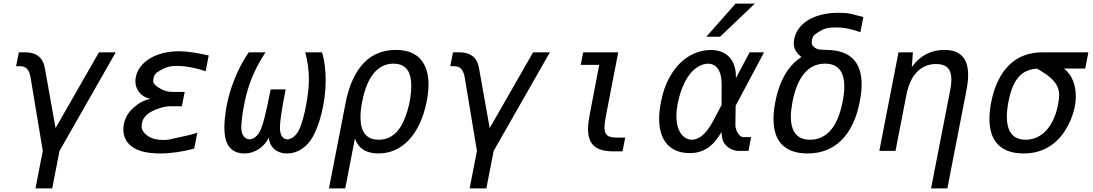

<svg xmlns="http://www.w3.org/2000/svg" viewBox="-20 -837 6061 1065"><path d="M217.3 0 149.4 -408.2Q139.2 -469.7 93.3 -469.7H69.3L84.5 -546.9H118.7Q212.9 -546.9 228.5 -460.9L288.1 -126.5L528.8 -546.9H622.1L310.1 0L269.5 208H176.8Z M867.7 14.2Q814.5 14.2 773.2 3.9Q731.9 -6.3 705.1 -28.8Q683.1 -47.4 673.6 -70.8Q664.1 -94.2 664.1 -119.1Q664.1 -136.2 668 -153.1Q671.9 -169.9 679.2 -185.5Q686.5 -201.2 696.8 -214.6Q707 -228 719.2 -238.3L736.8 -252.9Q769.5 -279.3 814 -289.1Q807.1 -290.5 798.8 -293.2Q790.5 -295.9 784.7 -298.8Q776.9 -302.7 767.3 -310.1Q757.8 -317.4 749.8 -328.4Q741.7 -339.4 736.3 -353.8Q731 -368.2 731 -386.2Q731 -391.1 731.4 -396Q731.9 -400.9 732.9 -406.2Q738.3 -438.5 758.5 -465.6Q778.8 -492.7 810.3 -512Q841.8 -531.2 883.1 -542Q924.3 -552.7 971.7 -552.7Q1005.9 -552.7 1045.9 -546.9Q1085.9 -541 1137.7 -529.3L1120.6 -441.9Q1097.7 -449.7 1074.5 -455.6Q1051.3 -461.4 1029.8 -465.1Q1008.3 -468.8 989.5 -470.2Q970.7 -471.7 957 -471.2L941.9 -470.7Q923.3 -469.7 904.5 -463.4Q885.7 -457 872.1 -448.7L850.6 -435.1Q842.3 -428.2 837.9 -420.4Q833.5 -412.6 831.1 -400.9Q829.6 -394 829.6 -388.2Q829.6 -379.9 835 -372.1Q840.3 -364.3 856 -353.5Q874.5 -340.8 894.5 -334Q914.6 -327.1 942.4 -327.1H1004.4L988.8 -247.6H927.2Q900.4 -247.6 870.8 -238.8Q841.3 -230 817.9 -216.8Q794.4 -203.6 783 -188.5Q771.5 -173.3 768.1 -156.7Q767.1 -153.8 766.4 -147.7Q765.6 -141.6 765.6 -135.7Q765.6 -109.9 793.9 -87.4Q795.9 -86.4 797.4 -85Q798.8 -83.5 800.8 -82.5Q816.4 -71.3 838.6 -65.9Q860.8 -60.5 887.2 -60.5Q897 -60.5 903.8 -61.3Q910.6 -62 918.5 -63L981 -77.1L988.3 -78.6Q998 -80.6 1010.3 -83.3Q1022.5 -85.9 1034.7 -89.1Q1046.9 -92.3 1057.4 -95.2Q1067.9 -98.1 1074.7 -101.1L1057.1 -12.7Q1008.8 0.5 960.4 7.3Q912.1 14.2 867.7 14.2Z M1335 14.2Q1292 14.2 1264.6 -9Q1237.3 -32.2 1229 -76.2Q1224.6 -98.6 1224.6 -130.9Q1224.6 -169.4 1231.9 -219.5Q1239.3 -269.5 1255.4 -324.5Q1271.5 -379.4 1297.4 -436.5Q1323.2 -493.7 1359.9 -546.9H1452.6Q1426.3 -506.3 1407.5 -470.2Q1388.7 -434.1 1375.5 -400.9Q1362.3 -367.7 1353.3 -335.9Q1344.2 -304.2 1337.4 -272.5Q1326.2 -218.8 1322.3 -181.9Q1318.4 -145 1318.4 -130.9Q1318.4 -98.1 1332 -81.1Q1345.7 -64 1364.3 -64Q1379.9 -64 1396.5 -76.9Q1413.1 -89.8 1425.8 -117.2Q1430.2 -127.4 1435.5 -143.3Q1440.9 -159.2 1447.5 -185.3Q1454.1 -211.4 1462.4 -249.3Q1470.7 -287.1 1481.4 -341.3H1564.5Q1555.2 -293.9 1549.1 -259Q1543 -224.1 1539.3 -198.7Q1535.6 -173.3 1534.2 -156.2Q1532.7 -139.2 1532.7 -127.9Q1532.7 -125 1533 -122.3Q1533.2 -119.6 1533.2 -117.2Q1535.2 -90.3 1546.9 -77.1Q1558.6 -64 1574.2 -64Q1592.3 -64 1612.1 -80.8Q1631.8 -97.7 1645.5 -131.8Q1651.4 -147 1661.4 -180.9Q1671.4 -214.8 1681.2 -272.5Q1687 -305.7 1690.2 -335.9Q1693.4 -366.2 1693.4 -397Q1693.4 -432.1 1688.7 -468.8Q1684.1 -505.4 1673.3 -546.9H1766.1Q1777.3 -509.8 1782 -470.7Q1786.6 -431.6 1786.6 -392.6Q1786.6 -343.8 1780.3 -296.9Q1773.9 -250 1763.7 -208.5Q1753.4 -167 1740.2 -133.1Q1727.1 -99.1 1713.9 -76.2Q1689 -33.2 1652.1 -9.5Q1615.2 14.2 1572.3 14.2Q1549.3 14.2 1531 7.3Q1512.7 0.5 1500 -11.2Q1487.3 -22.9 1479.7 -38.8Q1472.2 -54.7 1470.7 -73.2Q1462.4 -55.7 1449 -39.8Q1435.5 -23.9 1418.2 -12Q1400.9 0 1379.9 7.1Q1358.9 14.2 1335 14.2Z M1896.5 -263.7Q1911.6 -341.8 1938 -397.9Q1964.4 -454.1 2000 -490Q2035.6 -525.9 2079.8 -543Q2124 -560.1 2174.8 -560.1Q2266.1 -560.1 2311.5 -509.8Q2356.9 -459.5 2356.9 -368.2Q2356.9 -346.2 2354.2 -321.8Q2351.6 -297.4 2346.2 -271Q2332 -202.6 2306.9 -149.4Q2281.7 -96.2 2247.3 -59.8Q2212.9 -23.4 2170.4 -4.6Q2127.9 14.2 2079.6 14.2Q2028.3 14.2 1995.4 -6.8Q1962.4 -27.8 1948.7 -68.8L1895 208H1804.7ZM2080.6 -62Q2115.2 -62 2142.1 -76.2Q2168.9 -90.3 2189 -115.2Q2205.1 -135.3 2218.3 -164.3Q2231.4 -193.4 2241 -226.1Q2250.5 -258.8 2255.9 -293Q2261.2 -327.1 2261.2 -357.9Q2261.2 -379.4 2258.5 -397.9Q2255.9 -416.5 2250 -430.7Q2238.8 -458 2216.6 -470.9Q2194.3 -483.9 2162.1 -483.9Q2098.1 -483.9 2054 -431.6Q2009.8 -379.4 1988.8 -272.9Q1983.9 -248.5 1981.7 -227.1Q1979.5 -205.6 1979.5 -187Q1979.5 -124 2004.9 -93Q2030.3 -62 2080.6 -62Z M2625.5 0 2557.6 -408.2Q2547.4 -469.7 2501.5 -469.7H2477.5L2492.7 -546.9H2526.9Q2621.1 -546.9 2636.7 -460.9L2696.3 -126.5L2937 -546.9H3030.3L2718.3 0L2677.7 208H2585Z M3379.4 2.4Q3308.6 2.4 3275.1 -27.3Q3241.7 -57.1 3241.7 -121.6Q3241.7 -152.8 3250 -195.8L3303.7 -477.1H3201.2L3214.8 -546.9H3409.2L3340.3 -190.4Q3333 -152.8 3333 -129.4Q3333 -113.3 3336.9 -102.5Q3340.8 -91.8 3349.4 -85.4Q3357.9 -79.1 3371.6 -76.4Q3385.3 -73.7 3404.8 -73.7H3447.8L3433.1 2.4H3379.4Z M4060.1 -816.9H4167L3974.1 -633.3H3897.9ZM3805.7 12.2Q3725.1 12.2 3680.7 -36.9Q3636.2 -85.9 3636.2 -179.2Q3636.2 -221.7 3646.5 -272.9Q3661.1 -346.2 3689.2 -399.7Q3717.3 -453.1 3753.4 -488Q3789.6 -522.9 3831.3 -540.5Q3873 -558.1 3915 -559.6H3923.3Q3956.5 -559.6 3982.9 -549.1Q4009.3 -538.6 4027.1 -518.8Q4044.9 -499 4054 -470Q4063 -440.9 4062 -403.8L4138.2 -546.9H4218.3L4060.5 -250.5L4059.1 -143.6Q4059.1 -131.8 4063 -119.9Q4066.9 -107.9 4073 -98.1Q4079.1 -88.4 4087.2 -82.3Q4095.2 -76.2 4103 -76.2H4146.5L4131.8 0H4077.6Q4054.7 0 4033 -11.2Q4011.2 -22.5 3998.5 -41Q3990.7 -51.8 3986.8 -66.7Q3982.9 -81.5 3982.4 -104.5Q3967.8 -81.1 3951.4 -59.8Q3935.1 -38.6 3914.1 -22.5Q3893.1 -6.3 3866.5 2.9Q3839.8 12.2 3805.7 12.2ZM3817.9 -62Q3847.2 -62 3877 -86.9Q3906.7 -111.8 3935.5 -166L3982.4 -254.4L3982.9 -367.2Q3982.9 -398.9 3977.1 -421.1Q3971.2 -443.4 3960.9 -457.3Q3950.7 -471.2 3937 -477.5Q3923.3 -483.9 3908.2 -483.9Q3882.8 -483.9 3856.2 -469Q3829.6 -454.1 3809.1 -429.2Q3793.5 -410.6 3779.5 -383.3Q3765.6 -356 3755.1 -324.2Q3744.6 -292.5 3738.3 -258.5Q3731.9 -224.6 3731.9 -193.4Q3731.9 -171.4 3735.4 -151.1Q3738.8 -130.9 3746.6 -114.3Q3757.8 -89.8 3776.4 -75.9Q3794.9 -62 3817.9 -62Z M4459.5 14.2Q4367.2 14.2 4318.8 -33.7Q4270.5 -81.5 4270.5 -177.7Q4270.5 -220.7 4280.8 -272.9Q4294.4 -343.3 4320.1 -396.5Q4345.7 -449.7 4382.3 -486.3Q4390.1 -494.1 4400.6 -502.7Q4411.1 -511.2 4425.3 -521Q4421.4 -523.4 4414.1 -530.3Q4406.7 -537.1 4400.9 -544.9Q4392.1 -556.2 4387.5 -568.8Q4382.8 -581.5 4382.8 -596.7Q4382.8 -602.1 4383.5 -607.7Q4384.3 -613.3 4385.3 -619.6Q4391.6 -653.3 4412.1 -680.4Q4432.6 -707.5 4464.6 -726.6Q4496.6 -745.6 4538.8 -755.9Q4581.1 -766.1 4630.9 -766.1Q4649.4 -766.1 4668.2 -764.6Q4687 -763.2 4698.7 -760.3L4769 -742.7L4752.4 -658.2Q4722.7 -669.9 4686 -677.7Q4649.4 -685.5 4609.9 -684.6L4594.2 -684.1Q4558.1 -683.6 4524.9 -662.1L4503.4 -648.4Q4492.2 -640.1 4487.3 -627.2Q4482.4 -614.3 4482.4 -603Q4482.4 -594.7 4484.9 -588.9Q4487.3 -584 4493.2 -578.1Q4499 -572.3 4508.8 -566.9Q4516.6 -563 4529.8 -561.8Q4543 -560.5 4570.3 -560.1Q4665.5 -557.6 4712.4 -509.5Q4759.3 -461.4 4759.3 -369.1Q4759.3 -325.7 4749 -272.9Q4735.4 -203.1 4710 -149.7Q4684.6 -96.2 4647.9 -59.8Q4611.3 -23.4 4564.2 -4.6Q4517.1 14.2 4459.5 14.2ZM4473.6 -62Q4541 -62 4586.9 -113.8Q4632.8 -165.5 4653.8 -272.9Q4658.7 -296.4 4660.9 -317.4Q4663.1 -338.4 4663.1 -356.9Q4663.1 -420.9 4636.2 -452.4Q4609.4 -483.9 4556.2 -483.9Q4485.8 -483.9 4440.7 -429.2Q4395.5 -374.5 4376 -272.9Q4371.6 -249.5 4369.1 -228.8Q4366.7 -208 4366.7 -189.5Q4366.7 -127 4393.1 -94.5Q4419.4 -62 4473.6 -62Z M5251 -338.9Q5253.9 -354.5 5255.6 -368.4Q5257.3 -382.3 5257.3 -395Q5257.3 -440.4 5236.1 -461.2Q5214.8 -481.9 5172.4 -481.9Q5109.4 -481.9 5066.7 -438.2Q5023.9 -394.5 5007.3 -309.1L4947.3 0H4857.4L4963.9 -546.9H5043.9L5037.6 -464.8Q5071.3 -512.2 5116.7 -536.1Q5162.1 -560.1 5218.3 -560.1Q5350.1 -560.1 5350.1 -421.4Q5350.1 -384.8 5341.3 -338.9L5234.9 208H5144.5Z M5658.2 14.2Q5565.4 14.2 5516.8 -34.2Q5468.3 -82.5 5468.3 -177.7Q5468.3 -220.7 5478.5 -272.9Q5505.4 -404.8 5577.1 -475.8Q5648.9 -546.9 5765.6 -546.9H6017.1L5999.5 -457H5881.8Q5917 -428.2 5932.1 -388.4Q5947.3 -348.6 5947.3 -303.7Q5947.3 -270.5 5939.7 -236.6Q5932.1 -202.6 5918.5 -170.7Q5904.8 -138.7 5886.2 -110.1Q5867.7 -81.5 5845.2 -59.6Q5770.5 14.2 5658.2 14.2ZM5669.4 -62Q5704.6 -62 5734.9 -76.9Q5765.1 -91.8 5788.6 -119.4Q5812 -147 5828.1 -186Q5844.2 -225.1 5851.6 -272.9Q5853 -282.7 5854 -291.7Q5855 -300.8 5855 -309.6Q5855 -324.7 5851.6 -338.9Q5848.1 -353 5840.1 -366.9Q5832 -380.9 5818.4 -395Q5804.7 -409.2 5784.2 -423.8Q5769 -434.6 5756.1 -442.1Q5743.2 -449.7 5731.4 -456.5Q5698.7 -454.1 5673.3 -442.4Q5647.9 -430.7 5628.7 -408Q5609.4 -385.3 5595.9 -351.8Q5582.5 -318.4 5573.7 -272.9Q5564.9 -226.6 5564.9 -190.4Q5564.9 -62 5669.4 -62Z"/></svg>

Font: Hack
Style: Italic
Weight: 400
Italic angle: -11°
Monospace: yes
Designer: Christopher Simpkins
Foundry: Christopher Simpkins
Version: Version 2.019; ttfautohint (v1.4.1) -l 4 -r 80 -G 350 -x 0 -